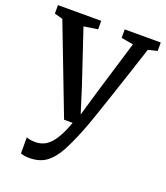

<svg xmlns="http://www.w3.org/2000/svg" viewBox="-146 -656 874 1009"><g transform="rotate(20 291.0 -151.5)"><path d="M135.9 251.5Q120.7 251.5 107.5 249.3Q94.4 247.1 87.1 243.5V153.9Q93.4 157.6 107.5 159.9Q121.6 162.2 136.3 162.2Q156.7 162.2 176.1 155.6Q195.4 149.1 214.1 131.7Q232.7 114.2 251 82.2Q269.3 50.3 287.4 0H239.5L49.5 -494.9L3.3 -507.8V-555.1H245.2V-507.8L167.5 -495.8L266.2 -200.9L312 -55.5L354.7 -201.8L443.9 -495.9L376.6 -507.8V-555.1H578.1V-507.8L527.4 -495.9Q496.7 -401.4 471.3 -324.9Q445.9 -248.4 426.1 -189.4Q406.3 -130.5 392 -88.5Q377.6 -46.4 368.2 -20.6Q358.8 5.2 354.5 15Q324.2 92 295.6 144.8Q267 197.5 229.7 224.5Q192.4 251.5 135.9 251.5Z"/></g></svg>

Font: Merriweather 7pt Light
Style: Regular
Weight: 300
Designer: Eben Sorkin
Foundry: Eben Sorkin
Version: Version 2.200;gftools[0.9.31]